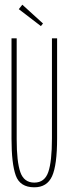

<svg xmlns="http://www.w3.org/2000/svg" viewBox="-20 -786 290 817"><path d="M126 11Q65 11 47 -39.5Q29 -90 29 -195V-623H51V-194Q51 -98 66.5 -53.5Q82 -9 126 -9Q170 -9 185.5 -54Q201 -99 201 -197V-623H223V-198Q223 -83 201.5 -36Q180 11 126 11ZM154 -675 60 -747 75 -766 163 -686Z"/></svg>

Font: Inconsolata UltraCondensed ExtraLight
Style: Regular
Weight: 200
Width: 1
Monospace: yes
Designer: Raph Levien, Cyreal, Brenton Simpson
Foundry: Raph Levien, Cyreal, Google
Version: Version 3.100; ttfautohint (v1.8.4.7-5d5b)